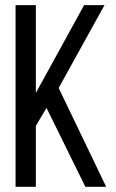

<svg xmlns="http://www.w3.org/2000/svg" viewBox="-20 -720 449 740"><path d="M40 0V-700.2H118.2V-361.8L304.2 -700.2H382.8L206.1 -380.9L389.2 0H309.1L159.2 -304.2L118.2 -234.9V0Z"/></svg>

Font: Bebas Neue Regular
Style: Regular
Weight: 400
Designer: Ryoichi Tsunekawa
Foundry: Ryoichi Tsunekawa
Version: Version 001.003